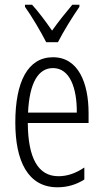

<svg xmlns="http://www.w3.org/2000/svg" viewBox="-20 -785 439 815"><path d="M176 -606H226C250 -653 288 -714 317 -756V-765H287C253 -724 231 -697 201 -655C174 -694 142 -737 116 -765H86V-756C114 -717 152 -653 176 -606ZM205 -542C98 -542 45 -438 45 -265C45 -102 98 10 224 10C267 10 305 -2 338 -23V-74C301 -49 265 -37 228 -37C141 -37 99 -115 98 -263H356V-305C356 -432 313 -542 205 -542ZM205 -496C277 -496 307 -410 306 -307H99C105 -435 143 -496 205 -496Z"/></svg>

Font: Noto Sans Gurmukhi UI ExtraCondensed Light
Style: Regular
Weight: 300
Width: 2
Designer: Jelle Bosma - Monotype Design Team
Foundry: Monotype Imaging Inc.
Version: Version 2.004